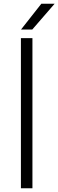

<svg xmlns="http://www.w3.org/2000/svg" viewBox="-20 -1013 314 1033"><path d="M92.5 0V-808H154.5V0ZM93 -854 202.5 -993H274L153.5 -854Z"/></svg>

Font: Encode Sans Exp Lt
Style: Regular
Weight: 300
Width: 7
Designer: Multiple Designers
Foundry: Impallari Type
Version: Version 3.002; ttfautohint (v1.8.3) -l 8 -r 50 -G 200 -x 14 